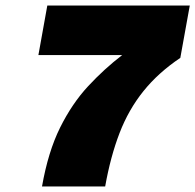

<svg xmlns="http://www.w3.org/2000/svg" viewBox="-20 -670 702 690"><path d="M358 0H131Q153 -125 196 -211.5Q239 -298 296.5 -360Q354 -422 419 -472H118L150 -650H662L628 -462Q549 -409 495.5 -342.5Q442 -276 409.5 -191.5Q377 -107 358 0Z"/></svg>

Font: Overused Grotesk Black
Style: Italic
Weight: 900
Italic angle: -10°
Version: Version 0.003